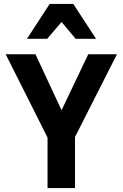

<svg xmlns="http://www.w3.org/2000/svg" viewBox="-20 -950 620 970"><path d="M358.9 -257.8V0H220.2V-254.9L8.8 -675.8H159.2L291 -393.1L425.8 -675.8H570.8ZM362.3 -753.9 291 -838.9 218.3 -753.9H116.2L231 -930.2H350.1L465.3 -753.9Z"/></svg>

Font: Clear Sans
Style: Bold
Weight: 700
Foundry: Intel Corporation
Version: Version 1.00